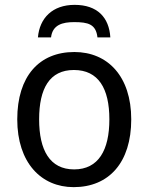

<svg xmlns="http://www.w3.org/2000/svg" viewBox="-20 -760 610 790"><path d="M287 -740C196 -740 143 -686 136 -606H190C196 -658 237 -669 285 -669C342 -669 375 -661 381 -606H434C429 -688 381 -740 287 -740ZM520 -269C520 -446 423 -546 286 -546C141 -546 51 -446 51 -269C51 -91 149 10 283 10C428 10 520 -91 520 -269ZM141 -269C141 -396 184 -472 284 -472C385 -472 430 -396 430 -269C430 -142 385 -63 285 -63C185 -63 141 -142 141 -269Z"/></svg>

Font: Noto Sans Thai
Style: Regular
Weight: 400
Designer: Monotype Design Team
Foundry: Monotype Imaging Inc.
Version: Version 1.901